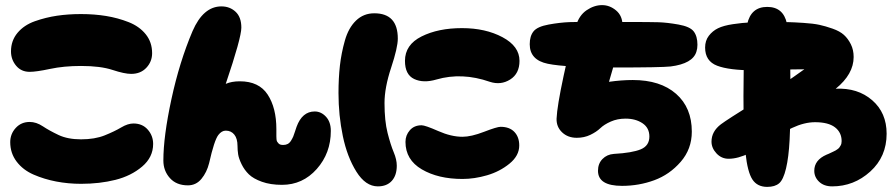

<svg xmlns="http://www.w3.org/2000/svg" viewBox="-20 -729 3503 751"><path d="M297 -10Q370 -10 431.5 -25.5Q493 -41 536 -77.5Q579 -114 579 -166Q579 -198 558 -222Q537 -246 502 -246Q480 -246 454 -230.5Q428 -215 389.5 -199.5Q351 -184 297 -184Q245 -184 209 -201Q173 -218 147.5 -235Q122 -252 96 -252Q63 -252 41.5 -228.5Q20 -205 20 -173Q20 -130 45 -97Q70 -64 111.5 -46Q153 -28 200 -19Q247 -10 297 -10ZM493 -440Q530 -440 552.5 -464Q575 -488 575 -521Q575 -564 550 -595Q525 -626 483 -642.5Q441 -659 395 -666.5Q349 -674 297 -674Q247 -674 203 -667.5Q159 -661 116.5 -646Q74 -631 48.5 -600.5Q23 -570 23 -528Q23 -496 43 -472Q63 -448 96 -448Q122 -448 176 -459.5Q230 -471 297 -471Q373 -471 420 -455.5Q467 -440 493 -440Z M715 -4Q747 -4 768 -29.5Q789 -55 798 -91Q818 -180 834 -201Q847 -218 863 -218Q884 -218 896.5 -202.5Q909 -187 909 -158Q909 -142 911.5 -125.5Q914 -109 925 -86.5Q936 -64 953.5 -47Q971 -30 1004.5 -18Q1038 -6 1083 -6Q1164 -6 1219 -68Q1274 -130 1274 -217Q1274 -252 1255 -272.5Q1236 -293 1211 -293Q1162 -293 1140 -233Q1138 -228 1134 -215Q1130 -202 1127 -195Q1124 -188 1118.5 -179Q1113 -170 1105.5 -166Q1098 -162 1088 -162Q1081 -162 1076.5 -163.5Q1072 -165 1069 -168.5Q1066 -172 1064 -175Q1062 -178 1061.5 -185Q1061 -192 1061 -196Q1061 -200 1061 -210Q1061 -220 1061 -224Q1061 -307 1027 -359Q993 -411 918 -411Q886 -411 863 -401Q924 -581 924 -621Q924 -662 901.5 -683Q879 -704 846 -704Q775 -704 733 -607Q682 -487 650.5 -341Q619 -195 619 -101Q619 -61 644.5 -32.5Q670 -4 715 -4Z M1458 0Q1493 0 1512.5 -21.5Q1532 -43 1532 -81Q1532 -105 1520 -133.5Q1508 -162 1496 -209Q1484 -256 1484 -326Q1484 -386 1510 -464.5Q1536 -543 1536 -578Q1536 -677 1444 -677Q1402 -677 1372.5 -648.5Q1343 -620 1329 -570.5Q1315 -521 1309.5 -472Q1304 -423 1304 -365Q1304 -278 1321 -196.5Q1338 -115 1374 -57.5Q1410 0 1458 0ZM1789 -29Q1836 -29 1885.5 -43.5Q1935 -58 1973 -89Q2011 -120 2011 -160Q2011 -193 1992 -213Q1973 -233 1938 -233Q1924 -233 1873.5 -213.5Q1823 -194 1789 -194Q1745 -194 1694 -216.5Q1643 -239 1629 -239Q1600 -239 1583 -219.5Q1566 -200 1566 -174Q1566 -104 1630 -66.5Q1694 -29 1789 -29ZM1896 -409Q1939 -395 1975.5 -418Q2012 -441 2012 -491Q2012 -548 1945.5 -583.5Q1879 -619 1787 -619Q1694 -619 1629 -586.5Q1564 -554 1564 -491Q1564 -437 1600 -420Q1636 -403 1687 -418Q1787 -447 1896 -409Z M2413 -2Q2479 -2 2539 -24Q2599 -46 2642.5 -96Q2686 -146 2686 -214Q2686 -308 2624.5 -362Q2563 -416 2455 -416Q2411 -416 2362 -409Q2415 -585 2415 -629Q2415 -667 2390 -688Q2365 -709 2335 -709Q2304 -709 2274.5 -689Q2245 -669 2233 -628Q2210 -551 2184.5 -432Q2159 -313 2157 -265Q2156 -233 2178.5 -211.5Q2201 -190 2236 -190Q2265 -190 2289 -201.5Q2313 -213 2328 -227.5Q2343 -242 2369 -253.5Q2395 -265 2427 -265Q2466 -265 2493 -247Q2520 -229 2520 -195Q2520 -159 2486.5 -145Q2453 -131 2381 -127Q2354 -125 2336.5 -107Q2319 -89 2319 -61Q2319 -2 2413 -2ZM2385 -465Q2566 -465 2603 -469Q2690 -480 2704 -527Q2708 -539 2708 -554Q2708 -587 2693.5 -606Q2679 -625 2634 -633Q2589 -641 2555.5 -642Q2522 -643 2437 -643Q2403 -643 2385 -643Q2366 -643 2330 -643Q2245 -644 2207.5 -642.5Q2170 -641 2126 -633Q2082 -625 2067 -606.5Q2052 -588 2052 -556Q2052 -494 2123 -479.5Q2194 -465 2385 -465Z M3235 0Q3320 0 3384 -58Q3448 -116 3448 -206Q3448 -288 3391.5 -337Q3335 -386 3249 -382Q3319 -439 3319 -506Q3319 -534 3308 -556Q3297 -578 3281 -592.5Q3265 -607 3236.5 -617Q3208 -627 3184.5 -632Q3161 -637 3122.5 -639.5Q3084 -642 3061.5 -642.5Q3039 -643 2999 -643Q2949 -643 2916.5 -641.5Q2884 -640 2847 -634.5Q2810 -629 2788.5 -618.5Q2767 -608 2752.5 -589Q2738 -570 2738 -543Q2738 -490 2785 -472Q2832 -454 2928 -454Q2956 -454 3021 -456Q3086 -458 3126 -458Q3042 -397 2933 -329Q2824 -261 2800 -243Q2763 -215 2763 -175Q2763 -150 2782.5 -129Q2802 -108 2830 -108Q2867 -108 2912.5 -130.5Q2958 -153 2994 -179.5Q3030 -206 3078 -228.5Q3126 -251 3168 -251Q3220 -251 3246 -231Q3272 -211 3272 -177Q3272 -172 3271 -167.5Q3270 -163 3267.5 -159Q3265 -155 3263 -152Q3261 -149 3256 -145.5Q3251 -142 3248.5 -140.5Q3246 -139 3239.5 -136Q3233 -133 3231 -132Q3229 -131 3221.5 -127.5Q3214 -124 3213 -124Q3165 -103 3165 -61Q3165 -36 3184 -18Q3203 0 3235 0ZM2981 2Q3011 2 3027.5 -12Q3044 -26 3054.5 -70Q3065 -114 3068.5 -181.5Q3072 -249 3072 -369Q3072 -572 3058 -637Q3044 -702 2981 -702Q2917 -702 2902.5 -634Q2888 -566 2888 -353Q2888 -204 2896 -130Q2904 -56 2923 -27Q2942 2 2981 2Z"/></svg>

Font: Cherry Bomb
Style: Regular
Weight: 400
Designer: satsuyako
Foundry: satsuyako
Version: Version 4.0